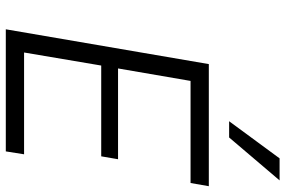

<svg xmlns="http://www.w3.org/2000/svg" viewBox="-181 -803 984 662"><g transform="rotate(90 311.0 -472.0)"><path d="M259 -637 216 -387H529L519 -329H206L161 -63H512L502 0H81L201 -700H622L611 -637ZM398 -770 526 -944H602L454 -770Z"/></g></svg>

Font: Be Vietnam Light
Style: Italic
Weight: 300
Italic angle: -9.222°
Designer: Gabriel Lam
Foundry: TypeRant
Version: Version 3.000